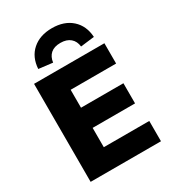

<svg xmlns="http://www.w3.org/2000/svg" viewBox="-222 -1073 1082 1196"><g transform="rotate(-30 319.0 -475.0)"><path d="M72 0V-705H578V-559H251V-430H556V-285H251V-146H578V0ZM241 -760 141 -772Q146 -855 200 -902.5Q254 -950 341 -950Q429 -950 482.5 -902Q536 -854 541 -772L442 -760Q438 -799 412 -821.5Q386 -844 341 -844Q296 -844 271 -822Q246 -800 241 -760Z"/></g></svg>

Font: Nunito Sans 10pt Black
Style: Regular
Weight: 900
Designer: Vernon Adams
Foundry: Vernon Adams
Version: Version 3.101;gftools[0.9.27]